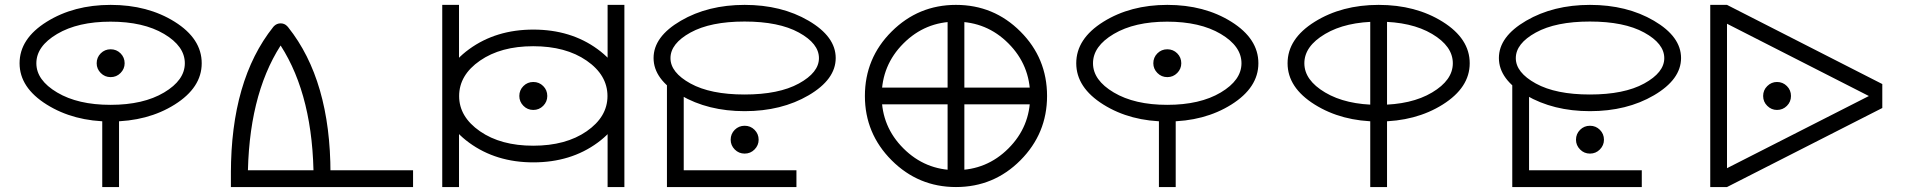

<svg xmlns="http://www.w3.org/2000/svg" viewBox="-20 -775 7678 771"><path d="M424.3 -577.1Q447.8 -577.1 464.1 -560.8Q480.5 -544.4 480.5 -521Q480.5 -498.5 464.1 -481.9Q447.8 -465.3 424.3 -465.3Q400.9 -465.3 384.5 -481.9Q368.2 -498.5 368.2 -521Q368.2 -544.4 384.5 -560.8Q400.9 -577.1 424.3 -577.1ZM423.8 -688Q293 -688 209.5 -638.7Q126 -589.4 126 -521Q126 -453.1 209.5 -403.6Q293 -354 423.8 -354Q555.7 -354 638.9 -403.6Q722.2 -453.1 722.2 -521Q722.2 -589.4 638.9 -638.7Q555.7 -688 423.8 -688ZM390.6 -23.9V-330.6H458V-23.9ZM424.3 -755.4Q573.2 -755.4 681.6 -687.5Q790 -619.6 790 -521Q790 -423.3 681.6 -355.2Q573.2 -287.1 424.3 -287.1Q276.4 -287.1 167.5 -355.2Q58.6 -423.3 58.6 -521Q58.6 -619.6 167.5 -687.5Q276.4 -755.4 424.3 -755.4Z M907.2 -91.3H1638.7V-23.9H907.2ZM1106.9 -592.3Q975.1 -386.7 975.1 -50.8L907.2 -78.6Q907.2 -453.1 1077.1 -666.5Q1079.1 -668.5 1080.6 -670.4Q1091.8 -681.2 1106.9 -681.2Q1122.1 -681.2 1132.8 -670.4Q1134.8 -668.5 1137.2 -665.5Q1307.1 -452.6 1307.1 -78.6L1239.3 -50.8Q1239.3 -386.7 1106.9 -592.3Z M1823.2 -755.4V-23.9H1755.9V-755.4ZM2487.3 -755.4V-23.9H2419.9V-755.4ZM2121.6 -445.8Q2145 -445.8 2161.4 -429.4Q2177.7 -413.1 2177.7 -389.6Q2177.7 -366.7 2161.4 -350.1Q2145 -333.5 2121.6 -333.5Q2098.1 -333.5 2081.8 -350.1Q2065.4 -366.7 2065.4 -389.6Q2065.4 -413.1 2081.8 -429.4Q2098.1 -445.8 2121.6 -445.8ZM2121.1 -589.4Q1991.2 -589.4 1907.5 -531.5Q1823.7 -473.6 1823.7 -389.2Q1823.7 -305.7 1907.5 -247.8Q1991.2 -189.9 2121.1 -189.9Q2252 -189.9 2335.7 -247.8Q2419.4 -305.7 2419.4 -389.2Q2419.4 -473.6 2335.7 -531.5Q2252 -589.4 2121.1 -589.4ZM2121.6 -656.2Q2272 -656.2 2379.6 -577.6Q2487.3 -499 2487.3 -389.6Q2487.3 -280.8 2379.6 -201.9Q2272 -123 2121.6 -123Q1972.2 -123 1864 -201.9Q1755.9 -280.8 1755.9 -389.6Q1755.9 -499 1864 -577.6Q1972.2 -656.2 2121.6 -656.2Z M2969.7 -688.5Q2833 -688.5 2752.7 -644.3Q2672.4 -600.1 2672.4 -541.5Q2672.4 -483.9 2752.7 -439.7Q2833 -395.5 2969.7 -395.5Q3107.4 -395.5 3188 -439.7Q3268.6 -483.9 3268.6 -541.5Q3268.6 -600.1 3188 -644.3Q3107.4 -688.5 2969.7 -688.5ZM2970.2 -755.4Q3118.2 -755.4 3227.1 -691.7Q3335.9 -627.9 3335.9 -542Q3335.9 -456.1 3227.1 -392.3Q3118.2 -328.6 2970.2 -328.6Q2823.2 -328.6 2713.9 -392.3Q2604.5 -456.1 2604.5 -542Q2604.5 -627.9 2713.9 -691.7Q2823.2 -755.4 2970.2 -755.4ZM2658.2 -23.9V-446.8H2725.6V-23.9ZM2658.2 -91.3H3178.2V-23.9H2658.2ZM2970.2 -270Q2993.7 -270 3010 -253.7Q3026.4 -237.3 3026.4 -213.9Q3026.4 -191.4 3010 -174.8Q2993.7 -158.2 2970.2 -158.2Q2946.8 -158.2 2930.4 -174.8Q2914.1 -191.4 2914.1 -213.9Q2914.1 -237.3 2930.4 -253.7Q2946.8 -270 2970.2 -270Z M3818.8 -755.4Q3970.7 -755.4 4077.6 -648.4Q4184.6 -541.5 4184.6 -389.6Q4184.6 -238.8 4077.6 -131.3Q3970.7 -23.9 3818.8 -23.9Q3668 -23.9 3560.5 -131.3Q3453.1 -238.8 3453.1 -389.6Q3453.1 -541.5 3560.5 -648.4Q3668 -755.4 3818.8 -755.4ZM3818.4 -688Q3695.3 -688 3607.9 -600.6Q3520.5 -513.2 3520.5 -389.2Q3520.5 -266.1 3607.9 -179Q3695.3 -91.8 3818.4 -91.8Q3942.4 -91.8 4029.5 -179Q4116.7 -266.1 4116.7 -389.2Q4116.7 -513.2 4029.5 -600.6Q3942.4 -688 3818.4 -688ZM3493.7 -423.3H4144V-356H3493.7ZM3785.2 -64.5V-714.8H3852.5V-64.5Z M4667.5 -577.1Q4690.9 -577.1 4707.3 -560.8Q4723.6 -544.4 4723.6 -521Q4723.6 -498.5 4707.3 -481.9Q4690.9 -465.3 4667.5 -465.3Q4644 -465.3 4627.7 -481.9Q4611.3 -498.5 4611.3 -521Q4611.3 -544.4 4627.7 -560.8Q4644 -577.1 4667.5 -577.1ZM4667 -688Q4536.1 -688 4452.6 -638.7Q4369.1 -589.4 4369.1 -521Q4369.1 -453.1 4452.6 -403.6Q4536.1 -354 4667 -354Q4798.8 -354 4882.1 -403.6Q4965.3 -453.1 4965.3 -521Q4965.3 -589.4 4882.1 -638.7Q4798.8 -688 4667 -688ZM4633.8 -23.9V-330.6H4701.2V-23.9ZM4667.5 -755.4Q4816.4 -755.4 4924.8 -687.5Q5033.2 -619.6 5033.2 -521Q5033.2 -423.3 4924.8 -355.2Q4816.4 -287.1 4667.5 -287.1Q4519.5 -287.1 4410.6 -355.2Q4301.8 -423.3 4301.8 -521Q4301.8 -619.6 4410.6 -687.5Q4519.5 -755.4 4667.5 -755.4Z M5515.6 -688Q5384.8 -688 5301.3 -638.7Q5217.8 -589.4 5217.8 -521Q5217.8 -453.1 5301.3 -403.6Q5384.8 -354 5515.6 -354Q5647.5 -354 5730.7 -403.6Q5814 -453.1 5814 -521Q5814 -589.4 5730.7 -638.7Q5647.5 -688 5515.6 -688ZM5482.4 -23.9V-714.8H5549.8V-23.9ZM5516.1 -755.4Q5665 -755.4 5773.4 -687.5Q5881.8 -619.6 5881.8 -521Q5881.8 -423.3 5773.4 -355.2Q5665 -287.1 5516.1 -287.1Q5368.2 -287.1 5259.3 -355.2Q5150.4 -423.3 5150.4 -521Q5150.4 -619.6 5259.3 -687.5Q5368.2 -755.4 5516.1 -755.4Z M6364.3 -688.5Q6227.5 -688.5 6147.2 -644.3Q6066.9 -600.1 6066.9 -541.5Q6066.9 -483.9 6147.2 -439.7Q6227.5 -395.5 6364.3 -395.5Q6502 -395.5 6582.5 -439.7Q6663.1 -483.9 6663.1 -541.5Q6663.1 -600.1 6582.5 -644.3Q6502 -688.5 6364.3 -688.5ZM6364.7 -755.4Q6512.7 -755.4 6621.6 -691.7Q6730.5 -627.9 6730.5 -542Q6730.5 -456.1 6621.6 -392.3Q6512.7 -328.6 6364.7 -328.6Q6217.8 -328.6 6108.4 -392.3Q5999 -456.1 5999 -542Q5999 -627.9 6108.4 -691.7Q6217.8 -755.4 6364.7 -755.4ZM6052.7 -23.9V-446.8H6120.1V-23.9ZM6052.7 -91.3H6572.8V-23.9H6052.7ZM6364.7 -270Q6388.2 -270 6404.5 -253.7Q6420.9 -237.3 6420.9 -213.9Q6420.9 -191.4 6404.5 -174.8Q6388.2 -158.2 6364.7 -158.2Q6341.3 -158.2 6325 -174.8Q6308.6 -191.4 6308.6 -213.9Q6308.6 -237.3 6325 -253.7Q6341.3 -270 6364.7 -270Z M7171.9 -389.6Q7171.9 -366.2 7155.5 -349.9Q7139.2 -333.5 7115.7 -333.5Q7093.3 -333.5 7076.7 -349.9Q7060.1 -366.2 7060.1 -389.6Q7060.1 -413.1 7076.7 -429.4Q7093.3 -445.8 7115.7 -445.8Q7139.2 -445.8 7155.5 -429.4Q7171.9 -413.1 7171.9 -389.6ZM6915 -755.4 7538.6 -437.5 7508.3 -377.4 6884.3 -695.3ZM6915 -23.9 6884.3 -84 7508.3 -401.4 7538.6 -341.3ZM7508.3 -437.5H7538.6V-341.3H7508.3ZM6915 -755.4V-23.9H6847.7V-755.4Z"/></svg>

Font: Stelpolvo Sans Regula
Style: Regular
Weight: 400
Designer: Itomi Saki
Foundry: Itomi Saki
Version: Version 1.003;December 30, 2023;FontCreator 15.0.0.2927 64-b